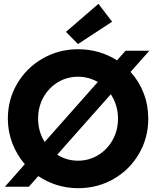

<svg xmlns="http://www.w3.org/2000/svg" viewBox="-20 -988 826 1016"><path d="M182.6 -56.2 132.8 0H5.9L111.3 -119.1Q68.8 -168.5 45.2 -230.2Q21.5 -292 21.5 -360.4Q21.5 -461.9 71.3 -545.9Q121.1 -629.9 206.3 -678.7Q291.5 -727.5 393.6 -727.5Q450.2 -727.5 502.4 -712.4Q554.7 -697.3 599.1 -668.5L644.5 -719.7H770.5L670.9 -607.4Q715.8 -558.1 740.2 -494.6Q764.6 -431.2 764.6 -360.4Q764.6 -258.3 715.3 -174.1Q666 -89.8 581.3 -41Q496.6 7.8 393.6 7.8Q335.4 7.8 281.7 -8.8Q228 -25.4 182.6 -56.2ZM604.5 -360.4Q604.5 -396.5 594.5 -429.2Q584.5 -461.9 566.4 -489.3L282.7 -169.4Q333 -137.7 392.6 -137.7Q451.7 -137.7 500 -167.5Q548.3 -197.3 576.4 -248Q604.5 -298.8 604.5 -360.4ZM329.1 -819.3 501 -967.8 573.2 -873 392.6 -754.9ZM216.3 -236.8 497.6 -554.2Q448.7 -582 392.6 -582Q334.5 -582 286.1 -552.7Q237.8 -523.4 209.7 -472.9Q181.6 -422.4 181.6 -360.4Q181.6 -292.5 216.3 -236.8Z"/></svg>

Font: Reddit Sans Chocolate ExtraBold
Style: Regular
Weight: 800
Designer: Stephen Hutchings
Foundry: Reddit
Version: Version 1.011